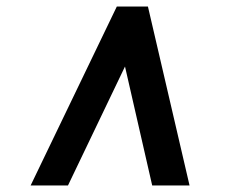

<svg xmlns="http://www.w3.org/2000/svg" viewBox="-20 -768 693 586"><path d="M73.5 -202 336.5 -748H431.5L558.5 -202H444.5L361.5 -565L187.5 -202Z"/></svg>

Font: Merriweather ExtraBold
Style: Italic
Weight: 800
Italic angle: -7.8°
Version: Version 2.101